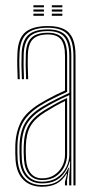

<svg xmlns="http://www.w3.org/2000/svg" viewBox="-20 -705 366 730"><path d="M259.2 0V-492Q259.2 -549.5 236.8 -574.5Q214.2 -599.5 162.2 -599.5Q108.8 -599.5 82.6 -577.6Q56.5 -555.8 54.2 -501.8Q53.2 -479.8 53.6 -454.5Q54 -429.2 55.2 -404H47.2Q46 -429.8 45.6 -454.9Q45.2 -480 46.2 -502Q48.5 -560 76.9 -583Q105.2 -606 162.2 -606Q199.8 -606 222.9 -594.5Q246 -583 256.6 -557.9Q267.2 -532.8 267.2 -492V0ZM140.2 -14.2Q173.8 -14.2 196.8 -29.6Q219.8 -45 231.6 -68.5Q243.5 -92 243.5 -116.5V-343.5Q214 -330.5 188.1 -316.9Q162.2 -303.2 144 -292Q101 -265.5 82.2 -233.6Q63.5 -201.8 62.2 -150Q62 -134 62.1 -123.1Q62.2 -112.2 63.2 -96.8Q66.2 -56.5 86.5 -35.4Q106.8 -14.2 140.2 -14.2ZM140.2 -20.5Q109.5 -20.5 91.8 -40.6Q74 -60.8 71.2 -97.8Q70 -115.5 70 -125.4Q70 -135.2 70.2 -149.5Q71.5 -199.8 89.2 -230Q107 -260.2 148.5 -285.8Q167.8 -297.5 190.4 -310Q213 -322.5 235.2 -332.5V-116.5Q235.2 -94 224.8 -71.9Q214.2 -49.8 193.2 -35.1Q172.2 -20.5 140.2 -20.5ZM140.2 -27Q167.5 -27 186.9 -39.9Q206.2 -52.8 216.8 -73.2Q227.2 -93.8 227.2 -116.5V-320.8Q207 -311.2 189.2 -301Q171.5 -290.8 152.2 -279Q112.8 -254.8 96.1 -225.9Q79.5 -197 78.2 -149.2Q78 -136.8 78 -126Q78 -115.2 79.2 -97.5Q81.8 -63.8 97.5 -45.4Q113.2 -27 140.2 -27ZM140.2 5Q95.8 5 69.4 -20.9Q43 -46.8 39.2 -96Q38.2 -111 38.1 -123.1Q38 -135.2 38.2 -151Q39.5 -201 58.5 -239.5Q77.5 -278 131.5 -311.2Q144.8 -319.2 159.8 -327.5Q174.8 -335.8 191.6 -344.1Q208.5 -352.5 227.2 -360.8V-492Q227.2 -535 212.2 -554.5Q197.2 -574 162.2 -574Q124 -574 105.9 -556.8Q87.8 -539.5 86.2 -500.5Q85.2 -478.5 85.6 -454.2Q86 -430 87.2 -404H79.2Q77.8 -433 77.6 -457Q77.5 -481 78.2 -500.8Q80 -542.5 99.6 -561.5Q119.2 -580.5 162.2 -580.5Q201.2 -580.5 218.2 -559.5Q235.2 -538.5 235.2 -492V-355.8Q206.5 -343 179.8 -329.4Q153 -315.8 135.5 -304.8Q89.2 -276.2 68.4 -241.1Q47.5 -206 46.2 -150.8Q46 -135 46.1 -123.4Q46.2 -111.8 47.2 -96.2Q50.8 -50.5 74.9 -26Q99 -1.5 140.2 -1.5Q182.5 -1.5 205.1 -20Q227.8 -38.5 240.2 -67.2H242.2L235 -20.5V0H227V-13.8L235 -44.5H233Q216.8 -18 194.5 -6.5Q172.2 5 140.2 5ZM243 0V-29.5L246.8 -90.8H244.8Q235.5 -54.8 209.9 -31.2Q184.2 -7.8 140.2 -7.8Q101.8 -7.8 80 -31.4Q58.2 -55 55.2 -96.8Q54.2 -113 54.1 -124.1Q54 -135.2 54.2 -150.2Q55.5 -204.2 75.4 -237.6Q95.2 -271 140 -298.5Q152.5 -306.2 168.1 -314.8Q183.8 -323.2 202.8 -332.6Q221.8 -342 243.5 -351.8V-492Q243.5 -542 224.6 -564.4Q205.8 -586.8 162.2 -586.8Q114.8 -586.8 93.5 -566.6Q72.2 -546.5 70.2 -501Q69.5 -482.8 69.6 -457.6Q69.8 -432.5 71.2 -404H63.2Q61.8 -432.2 61.6 -457.1Q61.5 -482 62.2 -501.2Q64.2 -550.5 87.6 -571.9Q111 -593.2 162.2 -593.2Q210 -593.2 230.6 -569.5Q251.2 -545.8 251.2 -492V0ZM177 -677V-685H217V-677ZM107 -645V-653H147V-645ZM107 -661V-669H147V-661ZM107 -677V-685H147V-677ZM177 -645V-653H217V-645ZM177 -661V-669H217V-661Z"/></svg>

Font: Big Shoulders Inline Text Thin Thin
Style: Regular
Weight: 250
Version: Version 2.002